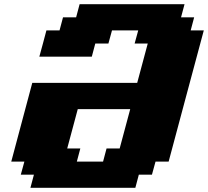

<svg xmlns="http://www.w3.org/2000/svg" viewBox="-20 -895 991 915"><path d="M125 0H625L641.6 -62.5H704.1L721.2 -125H783.7Q811.5 -229.5 867.4 -437.7Q923.3 -646 951.2 -750H888.7L905.3 -812.5H842.8L859.4 -875H359.4L342.8 -812.5H280.3L263.7 -750H201.2Q195.8 -729.5 184.6 -687.7Q173.3 -646 167.5 -625H417.5L434.1 -687.5H496.6L513.7 -750H638.7L621.6 -687.5H684.1L633.8 -500H133.8Q117.2 -437.5 83.7 -312.5Q50.3 -187.5 33.7 -125H96.2L79.1 -62.5H141.6ZM471.2 -125H346.2L362.8 -187.5H300.3L350.6 -375H600.6L550.3 -187.5H487.8Z"/></svg>

Font: Faithful 32x
Style: BoldOblique
Weight: 400
Foundry: Faithful Resource Pack
Version: Version 1.0; January 27, 2023